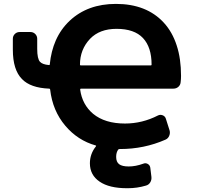

<svg xmlns="http://www.w3.org/2000/svg" viewBox="-20 -784 1040 1000"><path d="M646.5 196.3Q644.5 196.3 641.6 196.3Q548.8 196.3 499 162.1Q448.2 127.9 448.2 66.4Q448.2 17.6 479.5 -21.5Q482.4 -25.4 478.5 -26.4Q384.8 -52.7 320.3 -128.9Q253.9 -207 241.2 -317.4Q241.2 -322.3 236.3 -322.3Q138.7 -326.2 94.7 -372.1Q46.9 -419.9 46.9 -525.4V-582Q46.9 -596.7 57.1 -606.9Q67.4 -617.2 82 -617.2H138.7Q153.3 -617.2 163.6 -606.9Q173.8 -596.7 173.8 -582V-529.3Q173.8 -477.5 188.5 -461.9Q201.2 -448.2 234.4 -445.3Q239.3 -444.3 239.3 -449.2Q246.1 -517.6 270.5 -573.2Q296.9 -632.8 343.3 -676.3Q389.6 -719.7 449.7 -741.7Q509.8 -763.7 584 -763.7Q663.1 -763.7 725.6 -739.3Q788.1 -714.8 833 -666Q877.9 -617.2 900.4 -546.9Q922.9 -478.5 922.9 -388.7Q922.9 -372.1 920.9 -356.4Q919.9 -341.8 909.2 -332Q898.4 -322.3 882.8 -322.3H401.4Q397.5 -322.3 397.5 -317.4Q408.2 -239.3 464.8 -191.4Q526.4 -140.6 630.9 -140.6Q720.7 -140.6 802.7 -182.6Q814.5 -188.5 827.1 -183.6Q839.8 -178.7 843.8 -166L863.3 -104.5Q867.2 -90.8 861.3 -76.7Q855.5 -62.5 841.8 -56.6Q730.5 -7.8 605.5 -7.8H603.5Q598.6 -7.8 595.7 -4.9Q585 9.8 585 33.2Q585 59.6 600.6 71.3Q616.2 83 650.4 83Q686.5 83 726.6 68.4Q738.3 63.5 749.5 69.8Q760.7 76.2 762.7 88.9L768.6 136.7Q770.5 152.3 762.7 165.5Q754.9 178.7 740.2 182.6Q694.3 196.3 646.5 196.3ZM765.6 -443.4Q769.5 -443.4 769.5 -447.3Q769.5 -538.1 724.6 -585.9Q679.7 -633.8 586.9 -633.8Q499 -633.8 449.2 -582Q396.5 -526.4 396.5 -447.3Q396.5 -443.4 400.4 -443.4Z"/></svg>

Font: Rounded-L Mgen+ 1m bold
Style: Bold
Weight: 700
Designer: [Source Han Sans]
Ryoko NISHIZUKA  (kana & ideographs); Paul D. Hunt (Latin, Greek & Cyrillic); Wenlong ZHANG  (bopomofo
Version: Version 1.059.20150602